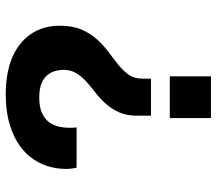

<svg xmlns="http://www.w3.org/2000/svg" viewBox="-62 -676 738 653"><g transform="rotate(-90 306.5 -349.0)"><path d="M240 -204V-251Q240 -287 251.5 -312.5Q263 -338 280.5 -357.5Q298 -377 318 -392.5Q338 -408 355.5 -423.5Q373 -439 384.5 -458Q396 -477 396 -501Q396 -512 393 -526Q390 -540 380.5 -553.5Q371 -567 352 -575.5Q333 -584 302 -584Q268 -584 247.5 -574Q227 -564 216.5 -548.5Q206 -533 202.5 -516Q199 -499 199 -484Q199 -477 199 -470.5Q199 -464 200 -457H63Q62 -463 60.5 -472Q59 -481 59 -493Q59 -528 69.5 -559Q80 -590 100.5 -615.5Q121 -641 152 -659.5Q183 -678 223 -688Q263 -698 312 -698Q354 -698 390.5 -690.5Q427 -683 455.5 -667.5Q484 -652 504 -630Q524 -608 535 -579Q546 -550 546 -515Q546 -471 533 -440.5Q520 -410 499.5 -387.5Q479 -365 456 -348Q433 -331 412.5 -314.5Q392 -298 379 -279Q366 -260 366 -233V-204ZM232 0V-140H374V0Z"/></g></svg>

Font: Archivo SemiBold
Style: Bold
Weight: 700
Version: Version 2.001